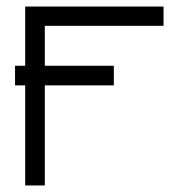

<svg xmlns="http://www.w3.org/2000/svg" viewBox="-20 -617 580 587"><path d="M26 -386V-416H57V-597H480V-538H117V-416H328V-386V-356H117V-50H57V-356H26Z"/></svg>

Font: 3270 Nerd Font Mono
Style: Regular
Weight: 400
Monospace: yes
Version: Version 3.0.1;Nerd Fonts 3.0.0